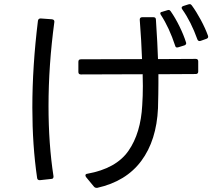

<svg xmlns="http://www.w3.org/2000/svg" viewBox="-20 -864 1040 926"><path d="M943 -666Q935 -666 932 -674Q901 -760 859 -819Q856 -824 856 -826Q856 -832 864 -835L889 -843Q891 -844 895 -844Q901 -844 905 -838Q927 -808 948.5 -768Q970 -728 983 -692Q984 -690 984 -687Q984 -680 976 -677L948 -667ZM834 -635Q827 -635 825 -643Q796 -731 756 -792Q753 -797 753 -799Q753 -806 762 -807L788 -815Q790 -816 793 -816Q799 -816 803 -810Q826 -777 846 -736Q866 -695 877 -660L878 -656Q878 -648 869 -645L840 -636Q838 -635 834 -635ZM370 -578 665 -579Q662 -665 654 -769Q654 -781 666 -781H720Q732 -781 732 -769Q740 -647 742 -579L924 -580Q936 -580 936 -568V-519Q936 -507 924 -507L744 -506V-461Q744 -418 742 -342Q735 -187 661.5 -88Q588 11 449 42H446Q438 42 433 36L395 -10Q392 -15 392 -18Q392 -25 401 -26Q540 -51 599.5 -136.5Q659 -222 666 -357Q669 -401 669 -449L668 -506L370 -505Q358 -505 358 -517V-566Q358 -578 370 -578ZM159 -6Q136 -163 136 -345Q136 -545 163 -764Q165 -775 176 -775L231 -771Q244 -769 242 -757Q214 -549 214 -352Q214 -169 238 -14V-12Q238 -1 227 -1L172 5Q160 5 159 -6Z"/></svg>

Font: LINE Seed JP_TTF Regular
Style: Regular
Weight: 400
Designer: LINE & Fontrix & Fontworks
Version: Version 1.002